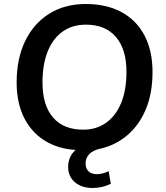

<svg xmlns="http://www.w3.org/2000/svg" viewBox="-20 -741 827 958"><path d="M484 0Q445 8 426 27.5Q407 47 407 74Q407 100 422 114Q437 128 463 128Q476 128 491 124.5Q506 121 522 113L533 176Q513 186 490 191.5Q467 197 443 197Q387 197 353.5 168Q320 139 320 93Q320 58 336 32Q352 6 383 -11L389 8Q290 9 216.5 -31.5Q143 -72 103 -148Q63 -224 63 -330Q63 -448 105.5 -536Q148 -624 225.5 -672.5Q303 -721 408 -721Q512 -721 586.5 -680.5Q661 -640 701 -564Q741 -488 741 -382Q741 -275 707.5 -195.5Q674 -116 615.5 -66.5Q557 -17 484 0ZM395 -94Q461 -94 509.5 -128.5Q558 -163 584.5 -227.5Q611 -292 611 -382Q611 -496 558 -557Q505 -618 409 -618Q341 -618 292.5 -583.5Q244 -549 218 -484.5Q192 -420 192 -329Q192 -216 244.5 -155Q297 -94 395 -94Z"/></svg>

Font: Muli
Style: Bold Italic
Weight: 700
Italic angle: -4.541°
Designer: Vernon Adams
Foundry: Vernon Adams
Version: Version 2.100; ttfautohint (v1.8.1.43-b0c9)